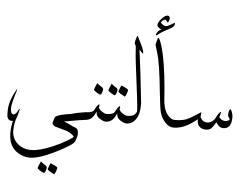

<svg xmlns="http://www.w3.org/2000/svg" viewBox="-124 -1090 2167 1701"><g transform="rotate(5 960.0 -239.5)"><path d="M325.2 500Q320.8 500 294.4 484.4Q268.1 468.3 268.1 460.4Q268.1 452.6 292 400.4Q307.1 415.5 327.6 427.2Q348.1 439 348.1 450.7Q348.1 462.4 341.3 481Q334.5 499.5 325.2 500ZM441.4 443.8Q440.9 452.6 434.1 473.6Q427.2 494.6 418 504.9Q399.9 494.6 378.4 482.4Q357.4 470.7 357.4 462.9V462.4Q374.5 409.2 381.8 409.2Q441.4 435.1 441.4 443.8ZM-13.7 -48.3Q-13.7 6.8 13.7 6.8Q27.8 6.8 43.9 -17.1Q58.6 -46.4 62.5 -46.4Q64.5 -46.4 64.5 -43Q64.5 -37.6 60.1 -23.9Q53.2 9.3 47.9 22.5Q23.9 81.5 23.9 149.9Q24.4 218.8 73.2 263.2Q122.1 307.6 195.3 307.6Q268.6 307.6 383.8 258.8Q448.2 231.4 504.9 198.2Q561 165.5 561 158.2Q561 143.6 499 112.3Q403.3 86.9 393.6 83Q366.2 72.3 364.7 53.7Q364.7 50.3 372.1 24.9Q379.4 -0.5 384.8 -5.9Q415.5 -26.4 517.1 -41Q577.6 -58.6 649.4 -68.4V0Q616.7 2.9 463.9 30.8Q485.8 36.1 548.3 67.9Q580.6 77.1 588.4 90.8Q596.2 104.5 596.2 129.4Q596.2 154.8 578.1 197.8Q564.5 229.5 418 302.7Q271.5 376 189.9 376Q135.3 376 85.4 345.7Q0 293.9 0 173.3Q0 117.2 13.2 64.5Q10.3 65.4 7.3 65.4H-1Q-27.8 65.4 -38.6 30.3Q-40.5 15.6 -40.5 6.8V-22Q-40.5 -106.9 23.4 -216.3H27.8Q-13.7 -84.5 -13.7 -48.3Z M832.5 0Q817.9 0 792.5 -12.7Q745.6 -36.1 745.6 -77.6V-82.5Q724.1 -38.6 710.9 -25.9Q684.1 0 646.5 0V-68.4Q692.4 -68.4 714.4 -84Q719.7 -87.9 729.5 -106.4Q739.3 -125 741.2 -127.4Q756.3 -147.5 762.2 -147.5Q765.6 -147.5 765.6 -140.1Q765.6 -133.3 761.7 -122.1Q763.7 -115.2 769.5 -105.5Q775.4 -95.7 797.9 -82Q820.3 -68.4 832.5 -68.4ZM762.2 -234.4Q757.8 -234.4 731.4 -250Q705.1 -266.1 705.1 -273.9Q705.1 -281.7 729 -334Q744.1 -318.8 764.6 -307.1Q785.2 -295.4 785.2 -283.7Q785.2 -272 778.3 -253.4Q771.5 -234.9 762.2 -234.4Z M1016.1 0Q1001.5 0 976.1 -12.7Q929.2 -36.1 929.2 -77.6V-82.5Q907.7 -38.6 894.5 -25.9Q867.7 0 830.1 0V-68.4Q876 -68.4 897.9 -84Q903.3 -87.9 913.1 -106.4Q922.9 -125 924.8 -127.4Q939.9 -147.5 945.8 -147.5Q949.2 -147.5 949.2 -140.1Q949.2 -133.3 945.3 -122.1Q947.3 -115.2 953.1 -105.5Q959 -95.7 981.4 -82Q1003.9 -68.4 1016.1 -68.4ZM889.6 -240.2Q885.3 -240.2 858.9 -255.9Q832.5 -272 832.5 -279.8Q832.5 -287.6 856.4 -339.8Q871.6 -324.7 892.1 -313Q912.6 -301.3 912.6 -289.6Q912.6 -277.8 905.8 -259.3Q898.9 -240.7 889.6 -240.2ZM1005.9 -296.4Q1005.4 -287.6 998.5 -266.6Q991.7 -245.6 982.4 -235.4Q964.4 -245.6 942.9 -257.8Q921.9 -269.5 921.9 -277.3V-277.8Q939 -331.1 946.3 -331.1Q1005.9 -305.2 1005.9 -296.4Z M1014.6 0V-68.4Q1055.2 -68.4 1072.8 -78.6Q1090.3 -88.9 1101.1 -111.8Q1102.1 -113.3 1102.1 -119.6Q1102.1 -164.6 1052.7 -544.4Q1044.4 -609.9 1040 -691.9Q1039.1 -694.8 1033.7 -702.1Q1028.3 -710 1028.3 -719.7Q1028.3 -729.5 1036.6 -755.9Q1044.9 -781.7 1046.9 -781.7Q1051.8 -781.7 1060.5 -759.3Q1110.8 -664.1 1110.8 -635.7V-634.3Q1110.8 -630.9 1108.4 -630.9Q1105.5 -630.9 1103 -632.8Q1100.6 -634.8 1075.7 -662.1Q1100.6 -480.5 1131.3 -187.5V-175.3Q1131.3 -90.8 1098.4 -45.4Q1065.4 0 1014.6 0Z M1438.5 0Q1394 0 1360.8 -37.1Q1327.6 -74.2 1314.9 -115.7Q1302.2 -157.2 1288.6 -294.9Q1274.9 -432.6 1262.2 -514.6Q1250 -596.7 1231.4 -656.2Q1212.9 -716.3 1212.9 -719.2Q1219.7 -742.2 1228.5 -778.3Q1230 -780.8 1232.4 -780.8Q1244.6 -780.8 1266.1 -709.5Q1305.2 -578.6 1325.2 -344.7Q1330.1 -280.8 1335.4 -216.8Q1344.7 -142.6 1377.4 -105.5Q1410.2 -68.4 1438.5 -68.4ZM1208.5 -807.6Q1208.5 -815.9 1225.6 -838.9Q1234.9 -848.6 1255.4 -858.4Q1242.2 -858.9 1228.5 -871.1Q1214.8 -883.3 1214.8 -894.5Q1214.8 -916.5 1245.1 -950.2Q1275.4 -983.9 1296.9 -983.9Q1318.4 -983.9 1318.4 -958Q1318.4 -953.1 1313.5 -938Q1308.6 -923.3 1302.2 -923.3H1301.8Q1297.9 -927.2 1292 -937Q1286.6 -945.8 1280.8 -945.8H1279.3Q1260.7 -944.3 1242.2 -918.5Q1268.6 -889.6 1288.1 -889.6Q1307.6 -889.6 1365.2 -926.3Q1368.2 -926.3 1368.2 -914.6Q1368.2 -902.3 1356.4 -890.6Q1344.7 -878.9 1300.3 -856.4Q1256.3 -834 1226.1 -808.6Q1216.8 -800.8 1212.4 -800.8Q1208.5 -800.8 1208.5 -807.6Z M1435.5 -68.4Q1506.8 -68.4 1544.4 -84.5Q1582 -100.6 1622.6 -127.9Q1663.1 -155.3 1667 -155.8Q1670.4 -155.8 1670.4 -149.9V-148.4Q1670.4 -141.1 1666 -114.3Q1687.5 -71.3 1726.6 -71.3Q1779.8 -71.3 1807.6 -133.3Q1817.9 -155.8 1836.9 -173.8Q1838.9 -174.8 1840.8 -175.3Q1843.8 -174.8 1843.8 -169.9Q1843.8 -165 1832.5 -127.4Q1854.5 -98.1 1885.7 -98.1Q1895.5 -98.1 1910.2 -103.5Q1924.8 -108.9 1925.3 -114.7Q1925.3 -121.1 1917 -131.8Q1908.7 -142.6 1908.7 -148.9Q1908.2 -154.3 1908.2 -159.7Q1908.2 -186 1918.9 -203.6Q1920.4 -206.1 1922.4 -206.1Q1929.7 -206.1 1938.5 -182.6Q1947.3 -159.2 1947.8 -137.7Q1947.8 -33.7 1874.5 -33.7Q1851.6 -33.7 1833.5 -50.3Q1821.3 -65.4 1808.6 -80.1Q1799.8 -62 1780.3 -34.7Q1760.7 -7.3 1723.1 -7.3Q1685.5 -7.3 1664.1 -28.8Q1644.5 -48.3 1644.5 -84L1645 -92.3Q1589.8 -50.3 1560.5 -34.7Q1497.1 0 1435.5 0Z"/></g></svg>

Font: DimaThulth2
Style: Regular
Weight: 400
Designer: R.Balvardi
Foundry: R.Balvardi (R.Balvardi@gmail.com)
Version: Version 1.00;November 13, 2018;FontCreator 11.5.0.2427 64-bi